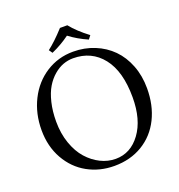

<svg xmlns="http://www.w3.org/2000/svg" viewBox="-144 -926 988 1058"><g transform="rotate(-20 349.5 -396.5)"><path d="M367.7 -805.2Q405.8 -757.8 468.3 -710.9L452.6 -690.4Q394 -715.8 346.2 -752Q295.9 -715.3 239.3 -690.4L225.1 -710.9Q270 -745.1 324.7 -805.2ZM334.5 -623.5Q304.7 -623.5 276.1 -613Q247.6 -602.5 220.5 -579.3Q193.4 -556.2 173.1 -522.5Q152.8 -488.8 140.6 -438.2Q128.4 -387.7 128.4 -327.1Q128.4 -257.3 148.9 -198.7Q169.4 -140.1 203.4 -102.1Q237.3 -64 279.8 -43Q322.3 -22 367.7 -22Q455.6 -22 512.9 -100.1Q570.3 -178.2 570.3 -309.6Q570.3 -461.9 506.3 -542.7Q442.4 -623.5 334.5 -623.5ZM662.1 -329.1Q662.1 -229.5 623.8 -152.1Q585.4 -74.7 513.7 -31.2Q441.9 12.2 348.1 12.2Q261.7 12.2 191.2 -26.9Q120.6 -65.9 78.6 -140.1Q36.6 -214.4 36.6 -310.1Q36.6 -407.2 76.7 -486.8Q116.7 -566.4 188 -612.1Q259.3 -657.7 347.2 -657.7Q414.1 -657.7 472.2 -634Q530.3 -610.4 572.3 -567.9Q614.3 -525.4 638.2 -463.9Q662.1 -402.3 662.1 -329.1Z"/></g></svg>

Font: Libertinage
Style: f
Weight: 400
Designer: OSP
Foundry: OSP
Version: Version 1.0; 2008; OFL relea